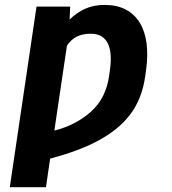

<svg xmlns="http://www.w3.org/2000/svg" viewBox="-20 -573 714 796"><path d="M20.6 203.1 131.4 -545.5H271L268.5 -491.8Q297.2 -520.6 332.9 -536.6Q368.6 -552.6 413.7 -552.6Q465.2 -552.6 501.6 -533.2Q538 -513.8 559.5 -478.7Q581 -443.5 587.5 -394.2Q594.1 -344.8 585.9 -285.2L582.4 -259.2Q569.2 -163 519.2 -97.7Q494.3 -65 460.6 -38Q426.8 -11 385.1 11.2Q343.4 33.4 294 51.5Q244.7 69.6 187.9 84.5L170.5 203.1ZM358 -110.8Q419.7 -166.9 432.5 -259.2L436.1 -285.2Q440.3 -315.3 438.9 -342.2Q437.5 -369 428.8 -389.2Q420.1 -409.4 402.5 -421.3Q384.9 -433.2 356.5 -433.2Q321 -433.2 297.2 -420.6Q273.4 -408 257.5 -383.5L205.3 -31.6Q295.1 -54.3 358 -110.8Z"/></svg>

Font: Inter P
Style: Bold Italic
Weight: 700
Italic angle: 9.39999°
Designer: Rasmus Andersson
Foundry: rsms
Version: Version 3.018;git-588b23468